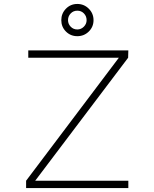

<svg xmlns="http://www.w3.org/2000/svg" viewBox="-20 -951 780 971"><path d="M629 -696 628 -659 158 -37H629V0H112V-37L581 -659H123V-696ZM290 -849Q290 -883 313.5 -907Q337 -931 371 -931Q405 -931 429 -907Q453 -883 453 -849Q453 -815 429 -791.5Q405 -768 371 -768Q337 -768 313.5 -791.5Q290 -815 290 -849ZM371 -802Q390 -802 404 -816Q418 -830 418 -849Q418 -869 404.5 -883Q391 -897 371 -897Q351 -897 337.5 -883Q324 -869 324 -849Q324 -830 337.5 -816Q351 -802 371 -802Z"/></svg>

Font: M Major Mono Display
Style: Regular
Weight: 400
Designer: Emre Parlak
Foundry: Emre Parlak
Version: Version 2.000; ttfautohint (v1.8) -l 8 -r 50 -G 200 -x 14 -D